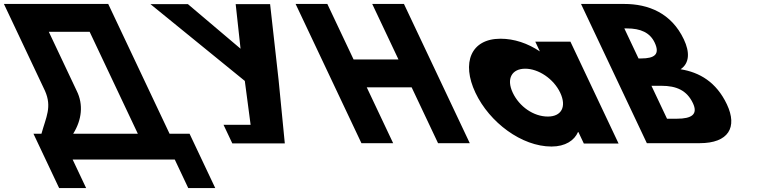

<svg xmlns="http://www.w3.org/2000/svg" viewBox="-134 -723 3844 967"><path d="M252.4 -265.4 111.8 -562.9H317.5L560.2 -49.5H234.6C278.2 -119.2 286.7 -196.6 252.4 -265.4ZM820.7 -49.5H720L411 -703.2H-114.3L92.6 -265.4C128.6 -183.8 98 -133.7 74.8 -49.5H34.5L163.8 224.2H299.8L231.9 80.5H746.2L814.1 224.2H950.1Z M623.8 -702.1 1099 -315.4 1128.2 -94.4H991.8L1036 -0.9H1140.6H1300.4L1269.1 -320.5L1226.4 -702.1H1053L1077.5 -477.7L812.5 -702.1Z M1713.1 -283.2H1939.2L2072.2 -1.9H2232L1900.5 -703.1H1740.7L1872.9 -423.5H1646.8L1514.6 -703.1H1354.8L1686.3 -1.9H1846.1Z M2260.5 -256C2331.4 -106 2493.6 15 2643.6 15C2713.6 15 2758.9 -16 2777.1 -58H2779.1L2806.5 0H2981.5L2739 -513H2562L2585.1 -464C2523.8 -505 2455.9 -528 2386.9 -528C2236.9 -528 2189.6 -406 2260.5 -256ZM2448.5 -256C2414.9 -327 2444.3 -377 2511.3 -377C2577.3 -377 2653.9 -327 2687.5 -256C2720.6 -186 2694.2 -136 2625.2 -136C2553.2 -136 2481.6 -186 2448.5 -256Z M2792.3 -703.1 3123.8 -1.9H3389.9C3535.2 -1.9 3581.6 -81.8 3527 -197.4C3473.5 -310.4 3388.6 -358.9 3293.8 -374.2C3338.8 -404.8 3340.8 -460 3310.2 -524.6C3247.1 -658.1 3130.6 -703.1 3009.9 -703.1ZM3081.9 -428.6 3010.4 -579.9H3023.1C3092.8 -579.9 3139.4 -558.6 3163.2 -508.5C3190.9 -449.8 3163.5 -428.6 3094.7 -428.6ZM3225.4 -125.1 3147 -290.9H3197.2C3272.8 -290.9 3325.3 -267.9 3355.9 -203.3C3382 -148.1 3351.2 -125.1 3275.5 -125.1Z"/></svg>

Font: Hussar
Style: BdOpOblFive
Weight: 700
Foundry: Cannot Into Space Fonts
Version: Version 2.00